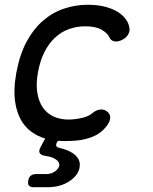

<svg xmlns="http://www.w3.org/2000/svg" viewBox="-20 -580 640 803"><path d="M48 -274Q62 -351 91 -405Q120 -459 160 -493.5Q200 -528 248 -544Q296 -560 346 -560Q384 -560 412.5 -553.5Q441 -547 462 -536Q483 -525 496.5 -511Q510 -497 516 -482Q526 -459 519 -442Q512 -425 494 -415Q474 -404 458.5 -407Q443 -410 437 -425Q429 -442 404.5 -456Q380 -470 336 -470Q300 -470 267.5 -458Q235 -446 209.5 -422Q184 -398 166 -362.5Q148 -327 139 -279Q130 -230 136 -192.5Q142 -155 159.5 -130Q177 -105 204.5 -92.5Q232 -80 266 -80Q292 -80 321.5 -86.5Q351 -93 368 -108Q382 -120 400 -122Q418 -124 432 -110Q438 -104 440 -96.5Q442 -89 440 -80Q438 -71 431.5 -60.5Q425 -50 413 -38Q397 -22 377 -12.5Q357 -3 336 2Q315 7 292.5 8.5Q270 10 248 10Q234 10 222 9L218 16Q213 25 215.5 30.5Q218 36 227 38Q244 42 260 48Q286 58 301.5 76Q317 94 313 120Q307 154 269.5 178.5Q232 203 178 203H121Q107 203 101.5 196.5Q96 190 98 176Q100 162 108.5 155Q117 148 131 148H173Q195 148 210.5 136.5Q226 125 228 112Q230 95 206 82Q192 75 170 72Q150 69 145.5 59Q141 49 152 31L169 -1Q160 -3 151 -7Q108 -24 81 -58.5Q54 -93 44.5 -147Q35 -201 48 -274Z"/></svg>

Font: Maple Mono NL
Style: Italic
Weight: 400
Italic angle: -10°
Monospace: yes
Designer: subframe7536
Version: Version 7.000